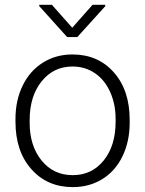

<svg xmlns="http://www.w3.org/2000/svg" viewBox="-20 -763 600 793"><path d="M43.9 0ZM43.9 -272Q43.9 -348.1 73.5 -409.2Q103 -470.2 157 -504.2Q210.9 -538.1 279.3 -538.1Q384.8 -538.1 450.2 -464.1Q515.6 -390.1 515.6 -268.1V-255.9Q515.6 -179.2 486.1 -117.9Q456.5 -56.6 402.8 -23.4Q349.1 9.8 280.3 9.8Q175.3 9.8 109.6 -64.2Q43.9 -138.2 43.9 -260.3ZM102.5 -255.9Q102.5 -161.1 151.6 -100.3Q200.7 -39.6 280.3 -39.6Q359.4 -39.6 408.4 -100.3Q457.5 -161.1 457.5 -260.7V-272Q457.5 -332.5 435.1 -382.8Q412.6 -433.1 372.1 -460.7Q331.5 -488.3 279.3 -488.3Q201.2 -488.3 151.9 -427Q102.5 -365.7 102.5 -266.6ZM278.3 -648.4 362.3 -743.2H414.6V-737.3L299.3 -609.9H257.3L142.1 -737.8V-743.2H194.3Z"/></svg>

Font: Roboto Light
Style: Regular
Weight: 300
Designer: Google
Version: Version 2.134; 2016; ttfautohint (v1.6)